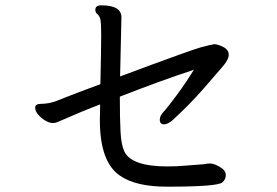

<svg xmlns="http://www.w3.org/2000/svg" viewBox="-20 -720 1040 721"><path d="M607 -19Q797 -19 815 -35Q828 -47 828 -62Q828 -76 816 -86Q789 -106 768 -106Q758 -106 752.5 -104.5Q747 -103 728.5 -102Q710 -101 676.5 -98Q643 -95 609 -95Q474 -95 447 -151Q435 -177 432.5 -227Q430 -277 430 -357Q586 -418 708 -458Q678 -409 643.5 -362.5Q609 -316 594.5 -300.5Q580 -285 580 -271Q580 -253 596 -253Q608 -253 625 -266Q690 -325 742.5 -385Q795 -445 817 -471Q839 -497 839 -514Q839 -533 818.5 -543.5Q798 -554 784 -554Q771 -552 736.5 -543Q702 -534 431 -433L436 -655Q436 -700 360 -700Q338 -700 338 -683Q338 -673 345.5 -667Q353 -661 356.5 -649Q360 -637 360 -589Q360 -541 357 -404Q314 -388 269 -371Q224 -354 194.5 -342Q165 -330 133 -330Q112 -330 112 -315Q112 -303 123.5 -289.5Q135 -276 150.5 -267Q166 -258 178 -258Q189 -258 199 -263Q290 -303 356 -328L355 -269Q355 -111 431 -60Q490 -19 607 -19Z"/></svg>

Font: LXGW WenKai Mono TC
Style: Bold
Weight: 700
Designer: LXGW / Fontworks Inc.
Foundry: LXGW / Fontworks Inc.
Version: Version 1.330